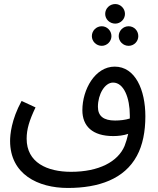

<svg xmlns="http://www.w3.org/2000/svg" viewBox="-20 -743 782 951"><path d="M551 -626C577 -626 599 -648 599 -674C599 -701 577 -723 551 -723C523 -723 501 -701 501 -674C501 -648 523 -626 551 -626ZM484 -516C510 -516 532 -538 532 -564C532 -591 510 -613 484 -613C457 -613 435 -591 435 -564C435 -538 457 -516 484 -516ZM617 -516C644 -516 665 -538 665 -564C665 -591 644 -613 617 -613C590 -613 568 -591 568 -564C568 -538 590 -516 617 -516ZM316 188C469 188 596 144 658 29C687 -24 700 -92 700 -167C700 -298 650 -413 548 -413C451 -413 388 -300 388 -197C388 -119 437 -69 541 -69C565 -69 592 -72 615 -80C610 -58 604 -38 597 -20C564 58 470 108 332 108C213 108 112 62 112 -56C112 -103 125 -146 156 -211L87 -243C36 -150 30 -75 30 -45C30 120 168 188 316 188ZM465 -214C465 -276 499 -334 540 -334C594 -334 623 -257 623 -172C623 -167 623 -162 623 -156C601 -149 574 -146 550 -146C493 -146 465 -168 465 -214Z"/></svg>

Font: Noto Sans Arabic UI SmCn
Style: Regular
Weight: 400
Width: 4
Designer: Monotype Design Team, Nadine Chahine and Nizar Qandah
Foundry: Monotype Imaging Inc.
Version: Version 2.010